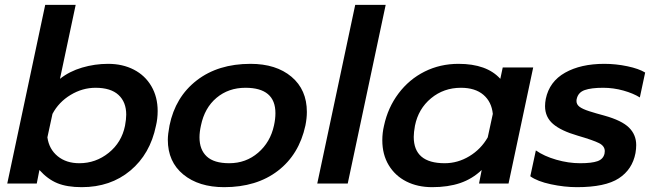

<svg xmlns="http://www.w3.org/2000/svg" viewBox="-20 -759 2712 794"><path d="M143 -56 132 0H10L167 -739H293L228 -433Q267 -464 319.5 -479.5Q372 -495 427 -495Q487 -495 533.5 -471Q580 -447 606 -402.5Q632 -358 632 -300Q632 -268 625 -239Q601 -122 519 -53.5Q437 15 318 15Q257 15 217 -1.5Q177 -18 143 -56ZM497 -239Q502 -266 502 -285Q502 -337 470 -366.5Q438 -396 375 -396Q321 -396 272 -366.5Q223 -337 197 -288L176 -191Q183 -142 218.5 -113Q254 -84 308 -84Q376 -84 429.5 -127Q483 -170 497 -239Z M674 -181Q674 -203 681 -240Q705 -358 793.5 -426.5Q882 -495 1016 -495Q1122 -495 1185.5 -441.5Q1249 -388 1249 -296Q1249 -270 1243 -240Q1217 -120 1129 -52.5Q1041 15 907 15Q802 15 738 -37.5Q674 -90 674 -181ZM1113 -240Q1119 -267 1119 -291Q1119 -396 995 -396Q925 -396 875.5 -354.5Q826 -313 811 -240Q805 -213 805 -191Q805 -140 835 -112Q865 -84 928 -84Q997 -84 1047.5 -127.5Q1098 -171 1113 -240Z M1449 -739H1575L1418 0H1292Z M1561 -179Q1561 -210 1568 -239Q1584 -314 1628 -372.5Q1672 -431 1736 -463Q1800 -495 1876 -495Q1993 -495 2049 -433L2059 -480H2185L2083 0H1961L1972 -56Q1933 -19 1883 -2Q1833 15 1767 15Q1707 15 1660.5 -8.5Q1614 -32 1587.5 -76Q1561 -120 1561 -179ZM1997 -191 2018 -288Q2013 -338 1979 -367Q1945 -396 1886 -396Q1815 -396 1762.5 -352.5Q1710 -309 1696 -239Q1691 -211 1691 -193Q1691 -84 1819 -84Q1873 -84 1921 -113Q1969 -142 1997 -191Z M2173 -30 2196 -137Q2230 -113 2280.5 -98.5Q2331 -84 2379 -84Q2427 -84 2451 -92.5Q2475 -101 2480 -124Q2481 -128 2481 -134Q2481 -155 2457.5 -167Q2434 -179 2369 -198Q2300 -218 2267 -246.5Q2234 -275 2234 -320Q2234 -334 2237 -350Q2252 -422 2317 -458.5Q2382 -495 2479 -495Q2527 -495 2574.5 -485Q2622 -475 2648 -459L2626 -356Q2599 -373 2558 -384.5Q2517 -396 2474 -396Q2425 -396 2398 -386.5Q2371 -377 2365 -350Q2364 -347 2364 -341Q2364 -327 2376.5 -317.5Q2389 -308 2417 -299Q2445 -290 2479 -281Q2551 -261 2581 -231.5Q2611 -202 2611 -159Q2611 -144 2608 -126Q2595 -58 2539 -21.5Q2483 15 2366 15Q2314 15 2258 3Q2202 -9 2173 -30Z"/></svg>

Font: Prompt Medium
Style: Italic
Weight: 500
Italic angle: -12°
Designer: Katatrad Team
Foundry: CadsonDemak
Version: Version 1.001